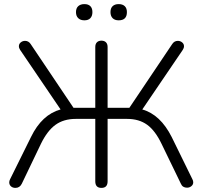

<svg xmlns="http://www.w3.org/2000/svg" viewBox="-20 -909 988 935"><path d="M444 -26V-330H349Q290 -330 250 -301Q210 -272 179 -208L86 -14Q76 6 55 6Q42 6 33.5 -1.5Q25 -9 25 -21Q25 -28 29 -36L131 -242Q184 -351 275 -376L78 -666Q72 -675 72 -684Q72 -695 81 -702.5Q90 -710 102 -710Q119 -710 129 -695L338 -384H444V-680Q444 -695 452 -703Q460 -711 474 -711Q488 -711 496 -703Q504 -695 504 -680V-384H610L819 -695Q829 -710 846 -710Q858 -710 867 -702.5Q876 -695 876 -684Q876 -675 870 -666L673 -376Q761 -351 816 -242L917 -36Q921 -29 921 -21Q921 -10 912 -2.5Q903 5 891 5Q869 5 861 -14L767 -208Q736 -273 696.5 -301.5Q657 -330 599 -330H504V-26Q504 6 474 6Q444 6 444 -26ZM518 -850Q518 -869 528.5 -879Q539 -889 558 -889Q577 -889 587.5 -879Q598 -869 598 -850Q598 -810 558 -810Q539 -810 528.5 -820.5Q518 -831 518 -850ZM350 -850Q350 -869 361 -879Q372 -889 391 -889Q410 -889 420 -879Q430 -869 430 -850Q430 -831 420 -820.5Q410 -810 391 -810Q372 -810 361 -820.5Q350 -831 350 -850Z"/></svg>

Font: SN Pro Light
Style: Regular
Weight: 300
Designer: Tobias Whetton
Foundry: Supernotes
Version: Version 1.002